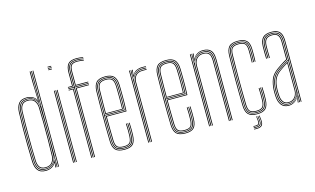

<svg xmlns="http://www.w3.org/2000/svg" viewBox="-105 -1116 2536 1545"><g transform="rotate(-15 1163.5 -343.5)"><path d="M249.8 0H243.8V-800H249.8ZM237.5 0H231.8L233 -91.5H231.5Q229.5 -52.2 205 -29Q180.5 -5.8 141 -5.8Q99.5 -5.8 82.2 -29.8Q65 -53.8 63.5 -94Q61 -170 60.2 -236Q59.5 -302 60.2 -367.1Q61 -432.2 63.5 -505.5Q64.8 -544.5 82.4 -569.2Q100 -594 143 -594Q182 -594 205.4 -570.6Q228.8 -547.2 231.2 -508.8H232.8L231.5 -609V-800H237.5ZM142.8 -11.5Q173.2 -11.5 191.9 -24.6Q210.5 -37.8 219.4 -57.2Q228.2 -76.8 228.5 -95.5Q230.5 -168.5 231 -235.4Q231.5 -302.2 230.9 -368.4Q230.2 -434.5 228.2 -504.2Q227.8 -523 219.4 -542.5Q211 -562 192.6 -575.2Q174.2 -588.5 143.8 -588.5Q102.5 -588.5 86.5 -564.5Q70.5 -540.5 69.5 -504.8Q67.2 -432 66.5 -365.8Q65.8 -299.5 66.5 -233.2Q67.2 -167 69.5 -94Q70.8 -56.8 86.6 -34.1Q102.5 -11.5 142.8 -11.5ZM143.5 -17Q106.8 -17 91.8 -38.1Q76.8 -59.2 75.5 -94Q73.2 -173.2 72.5 -240Q71.8 -306.8 72.6 -370.9Q73.5 -435 75.5 -505.5Q76.8 -541 92.5 -562Q108.2 -583 144.5 -583Q187.5 -583 204.6 -557.1Q221.8 -531.2 222.5 -504Q224.8 -434 225.5 -368.4Q226.2 -302.8 225.5 -235.9Q224.8 -169 222.5 -95.8Q221.8 -67 203.5 -42Q185.2 -17 143.5 -17ZM143.8 -22.8Q182.8 -22.8 199.1 -46Q215.5 -69.2 216.2 -95.8Q218.5 -169.8 219.2 -237.1Q220 -304.5 219.2 -370Q218.5 -435.5 216.2 -504Q215.5 -530.2 199.6 -553.8Q183.8 -577.2 144.8 -577.2Q111.5 -577.2 97.1 -557.6Q82.8 -538 81.5 -504.5Q78.5 -403 78.4 -303.5Q78.2 -204 81.5 -95Q82.8 -61.8 96.6 -42.2Q110.5 -22.8 143.8 -22.8ZM139.2 5.8Q92.8 5.8 72.9 -20.9Q53 -47.5 51.2 -94Q49 -165 48.1 -231.2Q47.2 -297.5 48.1 -364.6Q49 -431.8 51.2 -505Q53 -551.8 73.4 -578.5Q93.8 -605.2 140.8 -605.2Q167 -605.2 189.6 -593.9Q212.2 -582.5 222.5 -560H224L219.5 -712.5V-800H225.8V-666.8L229.2 -541.2H226.8Q218 -571 195 -585.2Q172 -599.5 141.5 -599.5Q94 -599.5 76.5 -571.8Q59 -544 57.5 -505Q55 -432.8 54.2 -366.2Q53.5 -299.8 54.4 -233.1Q55.2 -166.5 57.5 -94Q58.8 -52.5 76.8 -26.2Q94.8 0 140 0Q174.5 0 198 -17.4Q221.5 -34.8 227.8 -60.8H229.2L226.5 0H220.5L220.8 -5.2L223.2 -37.8H221.8Q211.5 -17.8 189.5 -6Q167.5 5.8 139.2 5.8Z M367.8 -794.2V-800H398.2V-794.2ZM367.8 -771V-776.8H398.2V-771ZM367.8 -782.8V-788.5H398.2V-782.8ZM392.2 0V-600H398.2V0ZM367.8 0V-600H374V0ZM380 0V-600H386V0Z M531.5 0V-582.8H484.2V-588.5H531.5V-709.2Q531.5 -757.2 549.2 -776.2Q567 -795.2 611.2 -795.2Q623.8 -795.2 639.8 -793.5Q655.8 -791.8 664.8 -789.8V-784.2Q654.5 -786.2 638.5 -787.9Q622.5 -789.5 611.2 -789.5Q570 -789.5 553.9 -772Q537.8 -754.5 537.8 -709.2V-588.5H653.5V-582.8H537.8V0ZM519.5 0V-571H484.2V-576.8H525.5V0ZM543.8 0V-576.8H653.5V-571H550V0ZM484.2 -594.2V-600H519.2V-709.2Q519.2 -761 539.9 -783.8Q560.5 -806.5 611.2 -806.5Q623.2 -806.5 639.9 -804.6Q656.5 -802.8 664.8 -800.2V-794.8Q655.8 -797.2 639.8 -799Q623.8 -800.8 611.2 -800.8Q564.2 -800.8 544.9 -780Q525.5 -759.2 525.5 -709.2V-594.2ZM543.8 -594.2V-709.2Q543.8 -750.5 557.8 -767.2Q571.8 -784 611.2 -784Q621.2 -784 637.6 -782.4Q654 -780.8 664.8 -778.8V-773.2Q653.2 -775 637.5 -776.6Q621.8 -778.2 611.2 -778.2Q576 -778.2 563 -763.9Q550 -749.5 550 -709.2V-600H653.5V-594.2Z M796 5.5Q742.2 5.5 720.2 -17.6Q698.2 -40.8 697 -91.8Q695.8 -149.2 695.1 -201.9Q694.5 -254.5 694.6 -304.6Q694.8 -354.8 695.4 -404.9Q696 -455 697 -507.2Q698.2 -557.2 720 -581.4Q741.8 -605.5 795.8 -605.5Q843.8 -605.5 866.2 -583.2Q888.8 -561 890.8 -508.8Q891.2 -493.2 891.6 -470.8Q892 -448.2 892.1 -420Q892.2 -391.8 891.8 -358.8Q891.2 -325.8 889.8 -289.2H725.2Q725.2 -250.2 725.5 -218.2Q725.8 -186.2 726.4 -156.1Q727 -126 727.5 -93Q728.2 -53.5 742.6 -38.1Q757 -22.8 796 -22.8Q831.8 -22.8 845.1 -36.8Q858.5 -50.8 860.2 -93Q861 -110.5 860.9 -137.1Q860.8 -163.8 859.2 -194.5H865.2Q866.8 -164.2 866.9 -137.5Q867 -110.8 866.2 -93Q864.5 -48 849.2 -32.5Q834 -17 796 -17Q754 -17 738.1 -33.8Q722.2 -50.5 721.2 -92.8Q720.8 -122.5 720.1 -154.4Q719.5 -186.2 719.2 -221.2Q719 -256.2 719 -294.8H884Q885.2 -332.8 885.8 -365.4Q886.2 -398 886.1 -424.9Q886 -451.8 885.6 -472.9Q885.2 -494 884.5 -508.8Q882.5 -561.8 859.9 -580.8Q837.2 -599.8 795.8 -599.8Q744.2 -599.8 724.2 -577Q704.2 -554.2 703 -507Q702 -455.2 701.4 -404.2Q700.8 -353.2 700.8 -302.1Q700.8 -251 701.2 -198.8Q701.8 -146.5 703 -92Q704.2 -42.5 725 -21.4Q745.8 -0.2 796 -0.2Q842.5 -0.2 862.4 -20Q882.2 -39.8 884.8 -92Q885.2 -103.2 885.4 -119.5Q885.5 -135.8 885.1 -155.1Q884.8 -174.5 883.8 -194.5H889.8Q891 -167 891.4 -139.5Q891.8 -112 890.8 -91.8Q888.5 -38 867.4 -16.2Q846.2 5.5 796 5.5ZM796 -5.8Q747.8 -5.8 729 -25.6Q710.2 -45.5 709.2 -92Q708 -146.8 707.5 -199.5Q707 -252.2 707 -303.5Q707 -354.8 707.6 -405.5Q708.2 -456.2 709.2 -506.8Q710.2 -554 729.8 -574.1Q749.2 -594.2 795.8 -594.2Q838 -594.2 857.4 -575Q876.8 -555.8 878.5 -506.5Q879.2 -493.2 879.8 -463.8Q880.2 -434.2 880 -392.5Q879.8 -350.8 878 -300.5H713Q713 -237.8 713.5 -190.2Q714 -142.8 715 -92.5Q715.8 -47.8 733.5 -29.6Q751.2 -11.5 796 -11.5Q837.5 -11.5 854 -28.5Q870.5 -45.5 872.5 -92.5Q873.2 -110 873.1 -136.9Q873 -163.8 871.5 -194.5H877.5Q878.8 -168.5 879.1 -140.6Q879.5 -112.8 878.5 -92.5Q876.5 -42.5 858.4 -24.1Q840.2 -5.8 796 -5.8ZM713 -306H872Q873.8 -350.2 874 -390.6Q874.2 -431 873.8 -461.5Q873.2 -492 872.5 -506.2Q870.8 -552.8 853.1 -570.6Q835.5 -588.5 795.8 -588.5Q752.2 -588.5 734.2 -570Q716.2 -551.5 715.2 -506.5Q714.2 -463 713.6 -414.1Q713 -365.2 713 -306ZM719 -311.8Q719.2 -348.2 719.4 -379.4Q719.5 -410.5 720.1 -441Q720.8 -471.5 721.2 -506.2Q722.2 -548.8 738.6 -565.9Q755 -583 795.8 -583Q831.5 -583 848 -567Q864.5 -551 866.2 -506.2Q866.8 -493.5 867.2 -465.6Q867.8 -437.8 867.6 -398.5Q867.5 -359.2 866 -311.8ZM725.2 -317.2H860.2Q861.5 -360.2 861.6 -398.4Q861.8 -436.5 861.2 -464.8Q860.8 -493 860.2 -506.2Q858.5 -547.8 843.8 -562.5Q829 -577.2 795.8 -577.2Q757.5 -577.2 742.9 -561.4Q728.2 -545.5 727.5 -506.2Q727 -474.2 726.4 -445.5Q725.8 -416.8 725.5 -386Q725.2 -355.2 725.2 -317.2Z M1006 0V-600H1012V-585L1009.8 -521.2H1012.2Q1020 -552 1042.8 -570.4Q1065.5 -588.8 1100.5 -588.8Q1109 -588.8 1117.2 -588.6Q1125.5 -588.5 1133 -588.5V-582.8Q1125.5 -582.8 1117 -582.9Q1108.5 -583 1100.2 -583Q1069 -583 1049.6 -569.6Q1030.2 -556.2 1021.4 -536.8Q1012.5 -517.2 1012.5 -498.8V0ZM993.8 0V-600H1000V0ZM1018.8 0V-499Q1018.8 -526.8 1037.2 -551.8Q1055.8 -576.8 1099 -576.8Q1107.5 -576.8 1116 -576.8Q1124.5 -576.8 1133 -576.8V-571Q1124.5 -571 1116 -571Q1107.5 -571 1099 -571Q1059.2 -571 1042.1 -548.4Q1025 -525.8 1025 -499.2V0ZM1013.2 -539.8 1018 -592.8V-600H1024.2V-595.2L1018.8 -555.2H1020.2Q1030.8 -577.8 1053.4 -589Q1076 -600.2 1101.8 -600.2Q1109.2 -600.2 1116.9 -600.2Q1124.5 -600.2 1133 -600V-594.2Q1125 -594.5 1117.2 -594.5Q1109.5 -594.5 1102 -594.5Q1072.2 -594.5 1049.2 -581.4Q1026.2 -568.2 1015.8 -539.8Z M1303 5.5Q1249.2 5.5 1227.2 -17.6Q1205.2 -40.8 1204 -91.8Q1202.8 -149.2 1202.1 -201.9Q1201.5 -254.5 1201.6 -304.6Q1201.8 -354.8 1202.4 -404.9Q1203 -455 1204 -507.2Q1205.2 -557.2 1227 -581.4Q1248.8 -605.5 1302.8 -605.5Q1350.8 -605.5 1373.2 -583.2Q1395.8 -561 1397.8 -508.8Q1398.2 -493.2 1398.6 -470.8Q1399 -448.2 1399.1 -420Q1399.2 -391.8 1398.8 -358.8Q1398.2 -325.8 1396.8 -289.2H1232.2Q1232.2 -250.2 1232.5 -218.2Q1232.8 -186.2 1233.4 -156.1Q1234 -126 1234.5 -93Q1235.2 -53.5 1249.6 -38.1Q1264 -22.8 1303 -22.8Q1338.8 -22.8 1352.1 -36.8Q1365.5 -50.8 1367.2 -93Q1368 -110.5 1367.9 -137.1Q1367.8 -163.8 1366.2 -194.5H1372.2Q1373.8 -164.2 1373.9 -137.5Q1374 -110.8 1373.2 -93Q1371.5 -48 1356.2 -32.5Q1341 -17 1303 -17Q1261 -17 1245.1 -33.8Q1229.2 -50.5 1228.2 -92.8Q1227.8 -122.5 1227.1 -154.4Q1226.5 -186.2 1226.2 -221.2Q1226 -256.2 1226 -294.8H1391Q1392.2 -332.8 1392.8 -365.4Q1393.2 -398 1393.1 -424.9Q1393 -451.8 1392.6 -472.9Q1392.2 -494 1391.5 -508.8Q1389.5 -561.8 1366.9 -580.8Q1344.2 -599.8 1302.8 -599.8Q1251.2 -599.8 1231.2 -577Q1211.2 -554.2 1210 -507Q1209 -455.2 1208.4 -404.2Q1207.8 -353.2 1207.8 -302.1Q1207.8 -251 1208.2 -198.8Q1208.8 -146.5 1210 -92Q1211.2 -42.5 1232 -21.4Q1252.8 -0.2 1303 -0.2Q1349.5 -0.2 1369.4 -20Q1389.2 -39.8 1391.8 -92Q1392.2 -103.2 1392.4 -119.5Q1392.5 -135.8 1392.1 -155.1Q1391.8 -174.5 1390.8 -194.5H1396.8Q1398 -167 1398.4 -139.5Q1398.8 -112 1397.8 -91.8Q1395.5 -38 1374.4 -16.2Q1353.2 5.5 1303 5.5ZM1303 -5.8Q1254.8 -5.8 1236 -25.6Q1217.2 -45.5 1216.2 -92Q1215 -146.8 1214.5 -199.5Q1214 -252.2 1214 -303.5Q1214 -354.8 1214.6 -405.5Q1215.2 -456.2 1216.2 -506.8Q1217.2 -554 1236.8 -574.1Q1256.2 -594.2 1302.8 -594.2Q1345 -594.2 1364.4 -575Q1383.8 -555.8 1385.5 -506.5Q1386.2 -493.2 1386.8 -463.8Q1387.2 -434.2 1387 -392.5Q1386.8 -350.8 1385 -300.5H1220Q1220 -237.8 1220.5 -190.2Q1221 -142.8 1222 -92.5Q1222.8 -47.8 1240.5 -29.6Q1258.2 -11.5 1303 -11.5Q1344.5 -11.5 1361 -28.5Q1377.5 -45.5 1379.5 -92.5Q1380.2 -110 1380.1 -136.9Q1380 -163.8 1378.5 -194.5H1384.5Q1385.8 -168.5 1386.1 -140.6Q1386.5 -112.8 1385.5 -92.5Q1383.5 -42.5 1365.4 -24.1Q1347.2 -5.8 1303 -5.8ZM1220 -306H1379Q1380.8 -350.2 1381 -390.6Q1381.2 -431 1380.8 -461.5Q1380.2 -492 1379.5 -506.2Q1377.8 -552.8 1360.1 -570.6Q1342.5 -588.5 1302.8 -588.5Q1259.2 -588.5 1241.2 -570Q1223.2 -551.5 1222.2 -506.5Q1221.2 -463 1220.6 -414.1Q1220 -365.2 1220 -306ZM1226 -311.8Q1226.2 -348.2 1226.4 -379.4Q1226.5 -410.5 1227.1 -441Q1227.8 -471.5 1228.2 -506.2Q1229.2 -548.8 1245.6 -565.9Q1262 -583 1302.8 -583Q1338.5 -583 1355 -567Q1371.5 -551 1373.2 -506.2Q1373.8 -493.5 1374.2 -465.6Q1374.8 -437.8 1374.6 -398.5Q1374.5 -359.2 1373 -311.8ZM1232.2 -317.2H1367.2Q1368.5 -360.2 1368.6 -398.4Q1368.8 -436.5 1368.2 -464.8Q1367.8 -493 1367.2 -506.2Q1365.5 -547.8 1350.8 -562.5Q1336 -577.2 1302.8 -577.2Q1264.5 -577.2 1249.9 -561.4Q1235.2 -545.5 1234.5 -506.2Q1234 -474.2 1233.4 -445.5Q1232.8 -416.8 1232.5 -386Q1232.2 -355.2 1232.2 -317.2Z M1690.2 0V-505.2Q1690.2 -526 1686.9 -543.2Q1683.5 -560.5 1674.5 -573.1Q1665.5 -585.8 1649.4 -592.8Q1633.2 -599.8 1608 -599.8Q1578.5 -599.8 1555.9 -584Q1533.2 -568.2 1522.8 -539.8H1520.2L1524.8 -600H1531V-595.8L1525.8 -555.2H1527.2Q1537.5 -578 1559.9 -591.8Q1582.2 -605.5 1609 -605.5Q1631 -605.5 1646.4 -600.4Q1661.8 -595.2 1671.6 -585.9Q1681.5 -576.5 1686.9 -564Q1692.2 -551.5 1694.4 -536.6Q1696.5 -521.8 1696.5 -505.8V0ZM1500.8 0V-600H1507V0ZM1525.8 0V-499Q1525.8 -517.5 1533.6 -536.6Q1541.5 -555.8 1559.1 -568.9Q1576.8 -582 1605.8 -582Q1626 -582 1638.9 -576.5Q1651.8 -571 1658.9 -560.6Q1666 -550.2 1669 -536Q1672 -521.8 1672 -504.2V0H1665.8V-504Q1665.8 -525.5 1661 -541.6Q1656.2 -557.8 1643.2 -567Q1630.2 -576.2 1605.5 -576.2Q1579 -576.2 1562.9 -564.4Q1546.8 -552.5 1539.4 -534.8Q1532 -517 1532 -499.2V0ZM1513 0V-600H1519L1516.8 -521.2H1519.2Q1526.5 -552 1549.4 -573Q1572.2 -594 1607.2 -593.8Q1652.8 -593.8 1668.5 -570.1Q1684.2 -546.5 1684.2 -505V0H1678V-504.8Q1678 -544.8 1663.1 -566.4Q1648.2 -588 1606.5 -588Q1575.5 -588 1556.4 -573.5Q1537.2 -559 1528.4 -538.2Q1519.5 -517.5 1519.5 -498.8V0Z M1900.2 5.5Q1848.2 5.5 1826.2 -17.5Q1804.2 -40.5 1803 -91.8Q1801.8 -149.2 1801.1 -201.9Q1800.5 -254.5 1800.6 -304.6Q1800.8 -354.8 1801.4 -404.9Q1802 -455 1803 -507.2Q1804.2 -558 1825.4 -581.8Q1846.5 -605.5 1900 -605.5Q1950.8 -605.5 1973.6 -583.1Q1996.5 -560.8 1996.8 -507.8Q1997 -486 1997.1 -461.1Q1997.2 -436.2 1995.8 -406.8H1989.8Q1991 -435.5 1990.9 -460.2Q1990.8 -485 1990.8 -507.5Q1990.2 -557.2 1969.5 -578.5Q1948.8 -599.8 1900 -599.8Q1849 -599.8 1829.6 -577.4Q1810.2 -555 1809 -507Q1808 -455 1807.4 -404.2Q1806.8 -353.5 1806.8 -302.5Q1806.8 -251.5 1807.2 -199.2Q1807.8 -147 1809 -92Q1810.2 -43.2 1830.6 -21.8Q1851 -0.2 1900.2 -0.2Q1948 -0.2 1968.5 -21Q1989 -41.8 1990.8 -91.8Q1991.5 -114 1991.4 -138.1Q1991.2 -162.2 1989.8 -194.5H1995.8Q1997.2 -165.2 1997.5 -140.1Q1997.8 -115 1996.8 -91.8Q1995 -40 1973.4 -17.2Q1951.8 5.5 1900.2 5.5ZM1900.2 -5.8Q1853.5 -5.8 1834.9 -25.8Q1816.2 -45.8 1815.2 -92Q1814.2 -147 1813.6 -199.5Q1813 -252 1813 -303.2Q1813 -354.5 1813.6 -405.1Q1814.2 -455.8 1815.2 -506.8Q1816.2 -554.5 1835 -574.4Q1853.8 -594.2 1900 -594.2Q1945.8 -594.2 1965 -574.6Q1984.2 -555 1984.5 -507.5Q1984.8 -488.8 1984.9 -463Q1985 -437.2 1983.5 -406.8H1977.5Q1979 -437.5 1978.8 -463.4Q1978.5 -489.2 1978.5 -507.2Q1978.2 -552.8 1960.5 -570.6Q1942.8 -588.5 1900 -588.5Q1857 -588.5 1839.6 -570.4Q1822.2 -552.2 1821.2 -506.5Q1820.2 -458 1819.6 -408.2Q1819 -358.5 1818.9 -307.1Q1818.8 -255.8 1819.2 -202.4Q1819.8 -149 1821 -93Q1822 -48 1839.4 -29.8Q1856.8 -11.5 1900.2 -11.5Q1942.8 -11.5 1959.9 -29.4Q1977 -47.2 1978.5 -92.2Q1979.2 -113.8 1979.1 -138.4Q1979 -163 1977.5 -194.5H1983.5Q1985 -159.2 1985.1 -135.5Q1985.2 -111.8 1984.5 -92.2Q1982.8 -44.8 1964.4 -25.2Q1946 -5.8 1900.2 -5.8ZM1900.2 -17Q1860 -17 1844.1 -33.8Q1828.2 -50.5 1827.2 -93Q1826.2 -146.8 1825.6 -198.5Q1825 -250.2 1825 -301.2Q1825 -352.2 1825.6 -403.2Q1826.2 -454.2 1827.2 -506.2Q1828.2 -549.2 1844 -566.1Q1859.8 -583 1900 -583Q1940.2 -583 1956.2 -566.4Q1972.2 -549.8 1972.2 -507.2Q1972.5 -485 1972.6 -461.1Q1972.8 -437.2 1971.2 -406.8H1965.2Q1966.8 -437.8 1966.5 -461.6Q1966.2 -485.5 1966.2 -507Q1966.2 -546.8 1952 -562Q1937.8 -577.2 1900 -577.2Q1862.2 -577.2 1848.2 -561.8Q1834.2 -546.2 1833.5 -506.2Q1832.5 -456.8 1831.9 -407.2Q1831.2 -357.8 1831.2 -307Q1831.2 -256.2 1831.8 -203.1Q1832.2 -150 1833.5 -93Q1834.2 -53.8 1848.2 -38.2Q1862.2 -22.8 1900.2 -22.8Q1937.2 -22.8 1951.1 -37.8Q1965 -52.8 1966.2 -92.8Q1967 -115 1966.9 -138.9Q1966.8 -162.8 1965.2 -194.5H1971.2Q1972.8 -162 1972.9 -137.6Q1973 -113.2 1972.2 -92.8Q1971 -49.8 1955.2 -33.4Q1939.5 -17 1900.2 -17ZM1909.8 20.8H1915.2L1919.2 57.2Q1922.8 90.2 1910.1 104.4Q1897.5 118.5 1865 118.5H1844.5V112.8H1865Q1894.5 112.8 1905.8 99.9Q1917 87 1913.8 57.2ZM1887 20.8H1892L1896 56.5Q1898.5 77.8 1891.2 86.9Q1884 96 1865 96H1844.5V90.5H1865Q1881 90.5 1886.9 82.6Q1892.8 74.8 1890.8 56.5ZM1898.2 20.8H1903.5L1907.5 57Q1910.8 83.8 1900.8 95.5Q1890.8 107.2 1865 107.2H1844.5V101.5H1865Q1887.8 101.5 1896.4 91.2Q1905 81 1902.2 57Z M2264 0V-505Q2264 -556 2244.5 -577.9Q2225 -599.8 2180.2 -599.8Q2133 -599.8 2112.4 -578Q2091.8 -556.2 2090 -507.5Q2089.2 -485 2089.8 -458.8Q2090.2 -432.5 2091 -406.8H2084.8Q2084 -432.8 2083.5 -459.4Q2083 -486 2083.8 -507.8Q2085.5 -560 2107.9 -582.8Q2130.2 -605.5 2180.2 -605.5Q2212.5 -605.5 2232.1 -595.2Q2251.8 -585 2261 -563Q2270.2 -541 2270.2 -505V0ZM2165 -11.2Q2195.2 -11.2 2214.4 -26Q2233.5 -40.8 2242.6 -61.8Q2251.8 -82.8 2251.8 -101.2V-347Q2233.2 -337.2 2209.1 -322.6Q2185 -308 2165.2 -293.8Q2127.2 -266.5 2112.6 -231.8Q2098 -197 2096 -146.5Q2095.5 -132.2 2095.8 -123.4Q2096 -114.5 2097 -95Q2099.2 -54.2 2117.1 -32.8Q2135 -11.2 2165 -11.2ZM2165.5 -17Q2137.8 -17 2121.5 -37.2Q2105.2 -57.5 2103 -95.2Q2102 -112.5 2101.8 -123.1Q2101.5 -133.8 2102 -146.2Q2104 -198.5 2118.9 -231.2Q2133.8 -264 2168.8 -289.5Q2185 -301.5 2205.9 -314.8Q2226.8 -328 2245.5 -338.2V-101Q2245.5 -82.8 2237.6 -63.2Q2229.8 -43.8 2212.2 -30.4Q2194.8 -17 2165.5 -17ZM2166 -22.8Q2192.2 -22.8 2208.5 -34.9Q2224.8 -47 2232.1 -65.1Q2239.5 -83.2 2239.5 -100.8V-329.5Q2224.5 -320.5 2206.6 -309Q2188.8 -297.5 2171.2 -284.5Q2137.5 -259 2123.8 -227.4Q2110 -195.8 2108.2 -146.2Q2107.8 -133 2108 -124.1Q2108.2 -115.2 2109.2 -95.5Q2111.2 -61.5 2125.9 -42.1Q2140.5 -22.8 2166 -22.8ZM2162.5 5.5Q2123.8 5.5 2102.5 -20.9Q2081.2 -47.2 2078.8 -93.8Q2077.8 -111.5 2077.5 -123.8Q2077.2 -136 2077.8 -147.8Q2079.8 -196.5 2095 -236Q2110.2 -275.5 2156.2 -308.2Q2169.5 -317.5 2183.2 -326.6Q2197 -335.8 2211.1 -344.5Q2225.2 -353.2 2239.5 -361V-505Q2239.5 -542 2226.4 -559.6Q2213.2 -577.2 2180.2 -577.2Q2145.5 -577.2 2130.6 -560.5Q2115.8 -543.8 2114.5 -506.8Q2113.8 -485.5 2114.1 -461.4Q2114.5 -437.2 2115.2 -406.8H2109.2Q2108.5 -435.8 2108.1 -461.1Q2107.8 -486.5 2108.2 -506.8Q2109.5 -546.5 2125.6 -564.8Q2141.8 -583 2180.2 -583Q2216.5 -583 2231.1 -564.1Q2245.8 -545.2 2245.8 -505V-357.2Q2222.8 -345 2200.5 -331Q2178.2 -317 2158.8 -303Q2115.5 -272 2100.6 -234Q2085.8 -196 2083.8 -147.5Q2083.2 -133 2083.5 -123.8Q2083.8 -114.5 2084.8 -94.2Q2087.2 -48.8 2107.6 -24.5Q2128 -0.2 2163.2 -0.2Q2193.5 -0.2 2216.1 -16.4Q2238.8 -32.5 2248.8 -60.2H2250.2L2246.5 -7.2V0H2240V-4.8L2245.5 -44.8H2244Q2233.2 -21.5 2211 -8Q2188.8 5.5 2162.5 5.5ZM2252 0V-15L2253.8 -78.8H2252.2Q2246.2 -50 2222.9 -27.9Q2199.5 -5.8 2164 -5.8Q2131 -5.8 2112.1 -28.8Q2093.2 -51.8 2091 -94.5Q2090 -112.2 2089.8 -123.2Q2089.5 -134.2 2090 -147.2Q2091.8 -194.5 2105.8 -231.4Q2119.8 -268.2 2162.2 -298.8Q2176.5 -308.8 2192.5 -318.6Q2208.5 -328.5 2224 -337.5Q2239.5 -346.5 2251.8 -353V-505Q2251.8 -550 2235.2 -569.2Q2218.8 -588.5 2180.2 -588.5Q2140 -588.5 2121.8 -569.6Q2103.5 -550.8 2102.2 -507Q2101.5 -484.5 2102 -458.4Q2102.5 -432.2 2103.2 -406.8H2097Q2096.2 -432.8 2095.8 -459.4Q2095.2 -486 2096 -507.2Q2097.5 -553.5 2116.9 -573.9Q2136.2 -594.2 2180.2 -594.2Q2221.8 -594.2 2239.9 -573.5Q2258 -552.8 2258 -505V0Z"/></g></svg>

Font: Big Shoulders Inline Display ExtraLight
Style: Regular
Weight: 250
Version: Version 2.002